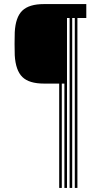

<svg xmlns="http://www.w3.org/2000/svg" viewBox="-20 -820 494 940"><path d="M52.2 -549.5Q50.5 -605.8 52.2 -661.8Q56 -735.8 89.2 -767.9Q122.5 -800 195 -800H402.5V-732H359V100H346.2V-732H333.5V100H320.8V-732H308V100H295.2V-410.8H282.5V100H269.8V-410.8H195Q122.5 -410.8 89.5 -443Q56.5 -475.2 52.2 -549.5Z"/></svg>

Font: Big Shoulders Inline Display Medium
Style: Regular
Weight: 500
Designer: Patric King
Foundry: XO Type Co
Version: Version 1.000